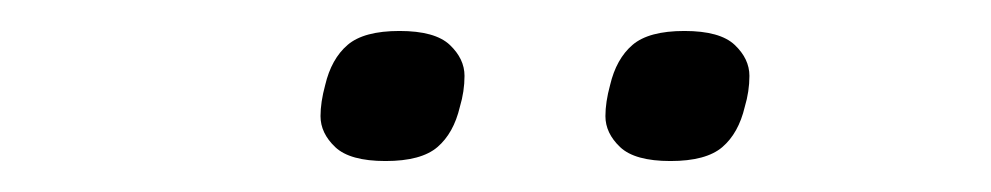

<svg xmlns="http://www.w3.org/2000/svg" viewBox="-20 -735 640 124"><path d="M229 -631Q206 -631 196.5 -640Q187 -649 187 -660Q187 -669 190 -680Q194 -697 204.5 -706Q215 -715 238 -715Q261 -715 270.5 -706Q280 -697 280 -686Q280 -676 277 -666Q273 -649 262.5 -640Q252 -631 229 -631ZM413 -631Q390 -631 380.5 -640Q371 -649 371 -660Q371 -669 374 -680Q378 -697 388.5 -706Q399 -715 422 -715Q445 -715 454.5 -706Q464 -697 464 -686Q464 -676 461 -666Q457 -649 446.5 -640Q436 -631 413 -631Z"/></svg>

Font: IBM Plex Mono Light
Style: Italic
Weight: 300
Italic angle: -9°
Monospace: yes
Designer: Mike Abbink, Paul van der Laan, Pieter van Rosmalen
Foundry: Bold Monday
Version: Version 2.3